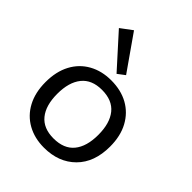

<svg xmlns="http://www.w3.org/2000/svg" viewBox="-202 -801 925 925"><g transform="rotate(45 260.5 -338.5)"><path d="M259 -444Q326 -444 375.5 -416.5Q425 -389 453 -337.5Q481 -286 481 -214Q481 -107 420 -46Q359 15 259 15Q195 15 145.5 -12.5Q96 -40 68.5 -91.5Q41 -143 41 -214Q41 -286 68.5 -337.5Q96 -389 145.5 -416.5Q195 -444 259 -444ZM260 -380Q191 -380 156 -336.5Q121 -293 121 -214Q121 -135 156 -92Q191 -49 260 -49Q331 -49 366 -92Q401 -135 401 -214Q401 -293 366 -336.5Q331 -380 260 -380ZM255 -484 107 -648 166 -692 292 -512Z"/></g></svg>

Font: Podkova
Style: Regular
Weight: 400
Designer: Ilya Yudin
Foundry: Cyreal (www.cyreal.org)
Version: Version 2.103